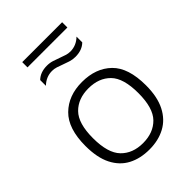

<svg xmlns="http://www.w3.org/2000/svg" viewBox="-251 -995 1123 1123"><g transform="rotate(-45 310.0 -434.0)"><path d="M310 9.5Q235 9.5 178.8 -20Q122.5 -49.5 91 -111.5Q59.5 -173.5 59.5 -270.5Q59.5 -414 128.5 -481.8Q197.5 -549.5 310 -549.5Q424 -549.5 492.5 -483Q561 -416.5 561 -270.5Q561 -175.5 529.2 -113.2Q497.5 -51 441 -20.8Q384.5 9.5 310 9.5ZM310 -43.5Q396 -43.5 446.8 -95.5Q497.5 -147.5 497.5 -270Q497.5 -393.5 446.8 -445Q396 -496.5 310 -496.5Q224.5 -496.5 173.8 -445Q123 -393.5 123 -271.5Q123 -148 173.8 -95.8Q224.5 -43.5 310 -43.5ZM387 -680Q364 -680 342.8 -686.8Q321.5 -693.5 302 -701Q284 -708 266.8 -713.5Q249.5 -719 232 -719Q182.5 -719 145 -682.5V-730Q177.5 -762 233 -762Q256 -762 277.2 -755.2Q298.5 -748.5 318 -741Q336 -734.5 353.2 -728.8Q370.5 -723 388 -723Q437.5 -723 475 -759.5V-712Q442.5 -680 387 -680ZM145 -835V-878.5H475V-835Z"/></g></svg>

Font: Encode Sans Exp Lt
Style: Regular
Weight: 300
Width: 7
Designer: Multiple Designers
Foundry: Impallari Type
Version: Version 3.002; ttfautohint (v1.8.3) -l 8 -r 50 -G 200 -x 14 